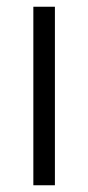

<svg xmlns="http://www.w3.org/2000/svg" viewBox="-20 -550 262 570"><path d="M143 0H79V-530H143Z"/></svg>

Font: Roundo
Style: Regular
Weight: 400
Designer: Namrata Goyal (Gurmukhi), Shiva Nallaperumal (Latin)
Foundry: Indian Type Foundry
Version: Version 1.000;PS 1.0;hotconv 1.0.88;makeotf.lib2.5.647800